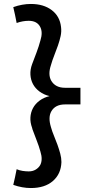

<svg xmlns="http://www.w3.org/2000/svg" viewBox="-20 -731 456 969"><path d="M142 -407Q153 -436 164.5 -466.5Q176 -497 184 -527Q197 -568 183 -595Q167 -626 125 -626Q95 -626 64 -615Q60 -635 56 -655Q52 -675 47 -695Q92 -711 136 -711Q200 -711 241 -680Q282 -649 288 -595Q291 -572 286 -549Q281 -526 272.5 -501.5Q264 -477 254 -452Q244 -427 237 -402Q221 -354 239 -323Q260 -288 308 -288H386V-204H308Q259 -204 239 -169Q222 -139 237 -90Q243 -68 252.5 -45.5Q262 -23 270 -0.5Q278 22 284 44Q290 66 290 87Q288 147 247 182.5Q206 218 136 218Q92 218 47 202Q52 182 56 162.5Q60 143 64 123Q78 129 94 131.5Q110 134 125 134Q145 134 160 125Q175 116 183 102Q197 75 184 34Q176 5 165 -22.5Q154 -50 144 -78L142 -86Q132 -113 133.5 -138.5Q135 -164 146.5 -185.5Q158 -207 179.5 -223Q201 -239 230 -246Q201 -253 179.5 -269Q158 -285 146.5 -306.5Q135 -328 133.5 -354Q132 -380 142 -407Z"/></svg>

Font: Rosa Sans Medium
Style: Regular
Weight: 500
Designer: Pentagram / MCKL
Foundry: Pentagram / MCKL
Version: Version 1.005;September 16, 2019;FontCreator 11.5.0.2425 64-